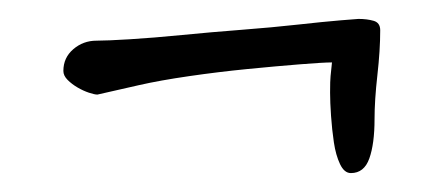

<svg xmlns="http://www.w3.org/2000/svg" viewBox="-20 -321 455 203"><path d="M382 -289Q382 -268 379 -241.5Q376 -215 376 -195Q376 -169 370.5 -153.5Q365 -138 351 -138Q344 -138 339.5 -147.5Q335 -157 333 -170.5Q331 -184 330 -198.5Q329 -213 329 -223Q329 -236 329.5 -240.5Q330 -245 331 -255Q322 -255 297 -253Q272 -251 241.5 -248Q211 -245 180 -240.5Q149 -236 127 -231L83 -221Q80 -221 74 -223Q68 -225 62 -228.5Q56 -232 51.5 -236.5Q47 -241 47 -246Q47 -260 57.5 -269Q68 -278 82 -278Q93 -278 117.5 -279.5Q142 -281 172.5 -284Q203 -287 235.5 -289.5Q268 -292 295 -295Q322 -298 340 -299.5Q358 -301 359 -301Q368 -301 375 -299Q382 -297 382 -289Z"/></svg>

Font: Reenie Beanie
Style: Regular
Weight: 500
Designer: James Grieshaber
Foundry: James Grieshaber
Version: Version 1.000